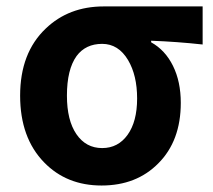

<svg xmlns="http://www.w3.org/2000/svg" viewBox="-20 -567 667 601"><path d="M297.9 13.7Q188.5 13.7 118.2 -58.6Q43 -135.7 43 -267.6Q43 -401.4 123 -477.5Q195.3 -546.9 304.7 -546.9H459H614.3V-427.7Q534.2 -436.5 453.1 -439.5V-434.6Q497.1 -410.2 521.5 -360.8Q545.9 -311.5 545.9 -245.1Q545.9 -126 475.6 -55.7Q407.2 13.7 297.9 13.7ZM299.8 -103.5Q349.6 -103.5 379.4 -145Q409.2 -186.5 409.2 -258.8Q409.2 -331.1 380.9 -378.9Q350.6 -429.7 299.8 -429.7Q248 -429.7 219.7 -391.6Q189.5 -349.6 189.5 -267.6Q189.5 -190.4 219.2 -147Q249 -103.5 299.8 -103.5Z"/></svg>

Font: Bpmf GenSeki Gothic B
Style: B
Weight: 700
Foundry: But Ko
Version: Version 1.320